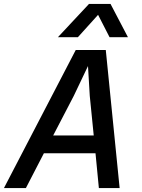

<svg xmlns="http://www.w3.org/2000/svg" viewBox="-46 -951 716 971"><path d="M489 -698 559 0H454L437 -176H176L85 0H-26L337 -698ZM428 -266 408 -466 399 -617 327 -466 223 -266ZM404 -931H513L601 -763H508L450 -876L348 -763H247Z"/></svg>

Font: Azeret Mono
Style: Italic
Weight: 400
Italic angle: -12°
Designer: Martin Vácha
Foundry: Displaay
Version: Version 1.000; Glyphs 3.0.3, build 3074